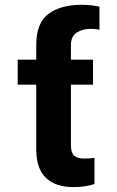

<svg xmlns="http://www.w3.org/2000/svg" viewBox="-20 -759 480 789"><path d="M362.3 -411.1H271.5V-162.1Q271.5 -131.3 284.9 -119.4Q298.3 -107.4 326.2 -107.4Q350.6 -107.4 368.2 -110.4V-2.9Q331.5 9.8 281.2 9.8Q208.5 9.8 168.7 -28.1Q128.9 -65.9 128.9 -146.5V-411.1H52.7V-513.7H128.9V-573.2Q128.9 -665 179.4 -702.1Q230 -739.3 314.5 -739.3Q356 -739.3 388.7 -731.4V-636.7Q373 -640.6 353.5 -640.6Q319.3 -640.6 295.4 -625.2Q271.5 -609.9 271.5 -573.2V-513.7H362.3Z"/></svg>

Font: Pretendard
Style: Bold
Weight: 700
Designer: Base glyphs from Inter by Rasmus Andersson; Hangeul glyphs from Noto Sans CJK(Source Han Sans) by Jang Soo-young and Kan
Foundry: Kil Hyung-jin
Version: Version 1.309